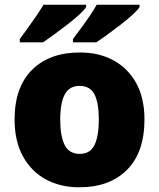

<svg xmlns="http://www.w3.org/2000/svg" viewBox="-20 -786 677 816"><path d="M594 -278Q594 -139 520 -64.5Q446 10 317 10Q237 10 175 -23.5Q113 -57 77.5 -121.5Q42 -186 42 -278Q42 -415 116 -489Q190 -563 320 -563Q400 -563 461.5 -530Q523 -497 558.5 -433.5Q594 -370 594 -278ZM236 -278Q236 -207 255 -169.5Q274 -132 319 -132Q363 -132 381.5 -169.5Q400 -207 400 -278Q400 -349 381.5 -385Q363 -421 318 -421Q275 -421 255.5 -385Q236 -349 236 -278ZM573 -756Q565 -743 543 -723Q521 -703 492.5 -681Q464 -659 436.5 -639Q409 -619 389 -606H290V-620Q304 -639 323 -664.5Q342 -690 360.5 -717Q379 -744 391 -766H573ZM346 -756Q338 -743 316 -723Q294 -703 265.5 -681Q237 -659 209.5 -639Q182 -619 163 -606H64V-620Q78 -639 96.5 -664.5Q115 -690 133.5 -717Q152 -744 165 -766H346Z"/></svg>

Font: Noto Sans Arabic Blk
Style: Regular
Weight: 900
Designer: Monotype Design Team, Nadine Chahine, Nizar Qandah and Khaled Hosny
Foundry: Monotype Imaging Inc.
Version: Version 2.012; ttfautohint (v1.8.4.7-5d5b)